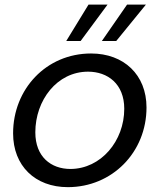

<svg xmlns="http://www.w3.org/2000/svg" viewBox="-20 -783 680 812"><path d="M266.9 8.5C454 8.5 599.6 -138.7 599.6 -328.5C599.6 -466.7 503.8 -556.8 365.2 -556.8C174.9 -556.8 35.4 -405.6 35.4 -219.1C35.4 -81.8 128.4 8.5 266.9 8.5ZM278.2 -68.4C195.7 -68.4 129.4 -119.8 129.4 -223.4C129.4 -359.3 221.4 -479.9 352.4 -479.9C434.9 -479.9 505.5 -428.7 505.5 -322.9C505.5 -186.7 407.3 -69.1 278.2 -68.4ZM517.3 -763.4 410.7 -609.5H471.5L597 -763.4ZM354.3 -763.4 260.1 -609.5H320.9L434.7 -763.4Z"/></svg>

Font: Poppins Devanagari Thin
Style: Italic
Weight: 100
Italic angle: -10°
Designer: Ninad Kale (Devanagari), Jonny Pinhorn (Latin)
Foundry: Indian Type Foundry
Version: 4.005